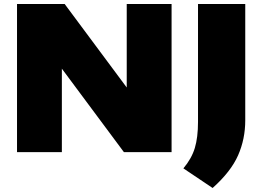

<svg xmlns="http://www.w3.org/2000/svg" viewBox="-20 -760 1310 959"><path d="M65 0V-740H303L613 -323V-740H837V0H599L289 -417V0ZM1042 179 896 81Q937.5 31.5 953.2 -21.2Q969 -74 969 -151V-740H1205V-159Q1205 -65.5 1169.2 15.8Q1133.5 97 1042 179Z"/></svg>

Font: Encode Sans Expanded Black
Style: Regular
Weight: 900
Width: 7
Designer: Multiple Designers
Foundry: Impallari Type
Version: Version 3.000; ttfautohint (v1.8.3) -l 8 -r 50 -G 200 -x 14 